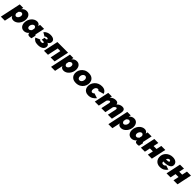

<svg xmlns="http://www.w3.org/2000/svg" viewBox="856 -3380 6436 6436"><g transform="rotate(45 4074.5 -161.5)"><path d="M95 -526H260L243 -447Q278 -490 322 -513Q366 -536 422 -536Q478 -536 518.5 -508.5Q559 -481 581 -433.5Q603 -386 603 -324Q603 -257 580 -196.5Q557 -136 518 -89.5Q479 -43 428.5 -16.5Q378 10 324 10Q271 10 236 -12.5Q201 -35 190 -78L128 213H-62ZM292 -150Q320 -150 345.5 -170Q371 -190 387.5 -223Q404 -256 404 -293Q404 -331 385.5 -353.5Q367 -376 332 -376Q309 -376 287.5 -362.5Q266 -349 242 -322L222 -231Q227 -197 246.5 -173.5Q266 -150 292 -150Z M819 10Q761 10 719.5 -17Q678 -44 655.5 -92Q633 -140 633 -202Q633 -270 655.5 -330.5Q678 -391 718 -437Q758 -483 809 -509.5Q860 -536 917 -536Q964 -536 999 -512.5Q1034 -489 1046 -448L1062 -522H1253L1186 -210Q1183 -195 1183 -186Q1183 -161 1210 -160L1176 0Q1150 5 1129.5 7.5Q1109 10 1095 10Q1051 10 1024.5 -7Q998 -24 998 -67Q998 -71 998 -74.5Q998 -78 999 -82Q963 -34 915.5 -12Q868 10 819 10ZM905 -150Q929 -150 950 -163.5Q971 -177 996 -204L1016 -298Q1011 -333 991.5 -354.5Q972 -376 945 -376Q917 -376 891.5 -356Q866 -336 849.5 -303.5Q833 -271 833 -233Q833 -196 852 -173Q871 -150 905 -150Z M1486 10Q1391 10 1334.5 -22Q1278 -54 1251 -109L1412 -179Q1425 -160 1444 -150Q1463 -140 1496 -140Q1531 -140 1548.5 -150.5Q1566 -161 1568 -177Q1570 -192 1557 -201Q1544 -210 1511 -210H1452L1476 -324H1527Q1572 -324 1577 -355Q1579 -369 1567 -377.5Q1555 -386 1524 -386Q1496 -386 1478 -377Q1460 -368 1444 -350L1313 -426Q1352 -478 1414.5 -507Q1477 -536 1555 -536Q1615 -536 1661 -519Q1707 -502 1730.5 -468Q1754 -434 1747 -383Q1743 -351 1722.5 -319Q1702 -287 1658 -273Q1707 -259 1726 -225.5Q1745 -192 1739 -147Q1732 -95 1696.5 -60Q1661 -25 1606.5 -7.5Q1552 10 1486 10Z M1768 0 1880 -526H2385L2273 0H2083L2164 -381H2039L1958 0Z M2474 -526H2639L2622 -447Q2657 -490 2701 -513Q2745 -536 2801 -536Q2857 -536 2897.5 -508.5Q2938 -481 2960 -433.5Q2982 -386 2982 -324Q2982 -257 2959 -196.5Q2936 -136 2897 -89.5Q2858 -43 2807.5 -16.5Q2757 10 2703 10Q2650 10 2615 -12.5Q2580 -35 2569 -78L2507 213H2317ZM2671 -150Q2699 -150 2724.5 -170Q2750 -190 2766.5 -223Q2783 -256 2783 -293Q2783 -331 2764.5 -353.5Q2746 -376 2711 -376Q2688 -376 2666.5 -362.5Q2645 -349 2621 -322L2601 -231Q2606 -197 2625.5 -173.5Q2645 -150 2671 -150Z M3286 10Q3192 10 3133 -28.5Q3074 -67 3050 -129Q3026 -191 3036 -263Q3046 -336 3087.5 -398Q3129 -460 3198.5 -498Q3268 -536 3362 -536Q3456 -536 3515 -498Q3574 -460 3598 -398Q3622 -336 3612 -263Q3602 -191 3560.5 -129Q3519 -67 3449.5 -28.5Q3380 10 3286 10ZM3308 -140Q3349 -140 3382 -173Q3415 -206 3422 -263Q3430 -320 3405.5 -353Q3381 -386 3340 -386Q3300 -386 3267 -353Q3234 -320 3226 -263Q3219 -206 3243.5 -173Q3268 -140 3308 -140Z M3871 10Q3795 10 3744.5 -20.5Q3694 -51 3669.5 -101.5Q3645 -152 3645 -211Q3645 -272 3669 -330Q3693 -388 3738 -434.5Q3783 -481 3846 -508.5Q3909 -536 3987 -536Q4079 -536 4132.5 -496Q4186 -456 4204 -393L4007 -337Q3991 -376 3952 -376Q3924 -376 3899 -358Q3874 -340 3858.5 -307.5Q3843 -275 3843 -232Q3843 -194 3859.5 -172Q3876 -150 3904 -150Q3942 -150 3975 -189L4148 -133Q4103 -70 4033 -30Q3963 10 3871 10Z M4290 -526H4461L4444 -448Q4479 -491 4531.5 -513.5Q4584 -536 4641 -536Q4686 -536 4711 -523.5Q4736 -511 4747 -490Q4758 -469 4760 -445Q4795 -488 4847 -512Q4899 -536 4954 -536Q5002 -536 5027.5 -519.5Q5053 -503 5062.5 -476.5Q5072 -450 5072 -420Q5072 -411 5070.5 -393Q5069 -375 5063 -346L4989 0H4799L4862 -296Q4865 -313 4865 -325Q4865 -348 4855.5 -359Q4846 -370 4833 -370Q4813 -370 4785.5 -348.5Q4758 -327 4741 -295L4679 0H4489L4552 -296Q4555 -313 4555 -325Q4555 -348 4545.5 -359Q4536 -370 4522 -370Q4502 -370 4475 -348Q4448 -326 4431 -295L4368 0H4178Z M5192 -526H5357L5340 -447Q5375 -490 5419 -513Q5463 -536 5519 -536Q5575 -536 5615.5 -508.5Q5656 -481 5678 -433.5Q5700 -386 5700 -324Q5700 -257 5677 -196.5Q5654 -136 5615 -89.5Q5576 -43 5525.5 -16.5Q5475 10 5421 10Q5368 10 5333 -12.5Q5298 -35 5287 -78L5225 213H5035ZM5389 -150Q5417 -150 5442.5 -170Q5468 -190 5484.5 -223Q5501 -256 5501 -293Q5501 -331 5482.5 -353.5Q5464 -376 5429 -376Q5406 -376 5384.5 -362.5Q5363 -349 5339 -322L5319 -231Q5324 -197 5343.5 -173.5Q5363 -150 5389 -150Z M5916 10Q5858 10 5816.5 -17Q5775 -44 5752.5 -92Q5730 -140 5730 -202Q5730 -270 5752.5 -330.5Q5775 -391 5815 -437Q5855 -483 5906 -509.5Q5957 -536 6014 -536Q6061 -536 6096 -512.5Q6131 -489 6143 -448L6159 -522H6350L6283 -210Q6280 -195 6280 -186Q6280 -161 6307 -160L6273 0Q6247 5 6226.5 7.5Q6206 10 6192 10Q6148 10 6121.5 -7Q6095 -24 6095 -67Q6095 -71 6095 -74.5Q6095 -78 6096 -82Q6060 -34 6012.5 -12Q5965 10 5916 10ZM6002 -150Q6026 -150 6047 -163.5Q6068 -177 6093 -204L6113 -298Q6108 -333 6088.5 -354.5Q6069 -376 6042 -376Q6014 -376 5988.5 -356Q5963 -336 5946.5 -303.5Q5930 -271 5930 -233Q5930 -196 5949 -173Q5968 -150 6002 -150Z M6363 0 6475 -526H6665L6625 -340H6765L6805 -526H6995L6883 0H6693L6735 -197H6595L6553 0Z M7262 10Q7194 10 7141 -17.5Q7088 -45 7056.5 -95.5Q7025 -146 7020 -213Q7016 -281 7038.5 -339.5Q7061 -398 7105.5 -442Q7150 -486 7211.5 -511Q7273 -536 7345 -536Q7440 -536 7497 -495.5Q7554 -455 7559 -383Q7565 -295 7486 -249.5Q7407 -204 7248 -204Q7233 -204 7219 -204V-203Q7222 -162 7238.5 -144Q7255 -126 7289 -126Q7352 -126 7383 -180L7535 -132Q7495 -68 7427.5 -29Q7360 10 7262 10ZM7320 -401Q7291 -401 7268.5 -378.5Q7246 -356 7233 -318Q7236 -318 7239 -318Q7316 -318 7346 -327.5Q7376 -337 7374 -362Q7373 -379 7358 -390Q7343 -401 7320 -401Z M7579 0 7691 -526H7881L7841 -340H7981L8021 -526H8211L8099 0H7909L7951 -197H7811L7769 0Z"/></g></svg>

Font: Raleway Black
Style: Italic
Weight: 900
Italic angle: -12°
Designer: Matt McInerney, Pablo Impallari, Rodrigo Fuenzalida
Foundry: Matt McInerney, Pablo Impallari, Rodrigo Fuenzalida
Version: Version 4.101;RELEASE